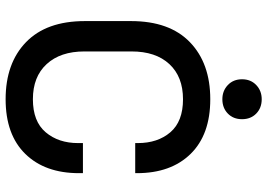

<svg xmlns="http://www.w3.org/2000/svg" viewBox="-154 -783 951 683"><g transform="rotate(90 321.5 -441.5)"><path d="M333 14Q205 14 130 -58.5Q55 -131 55 -268V-432Q55 -569 130 -641.5Q205 -714 333 -714Q459 -714 527.5 -644Q596 -574 596 -453V-447H489V-456Q489 -527 450.5 -572Q412 -617 333 -617Q253 -617 208 -568.5Q163 -520 163 -434V-266Q163 -181 208 -132Q253 -83 333 -83Q412 -83 450.5 -128.5Q489 -174 489 -244V-261H596V-247Q596 -126 527.5 -56Q459 14 333 14ZM333 -757Q303 -757 282.5 -776.5Q262 -796 262 -827Q262 -858 282.5 -877.5Q303 -897 333 -897Q364 -897 384 -877.5Q404 -858 404 -827Q404 -796 384 -776.5Q364 -757 333 -757Z"/></g></svg>

Font: Space Grotesk Medium
Style: Regular
Weight: 500
Designer: Florian Karsten
Foundry: Florian Karsten
Version: Version 2.000